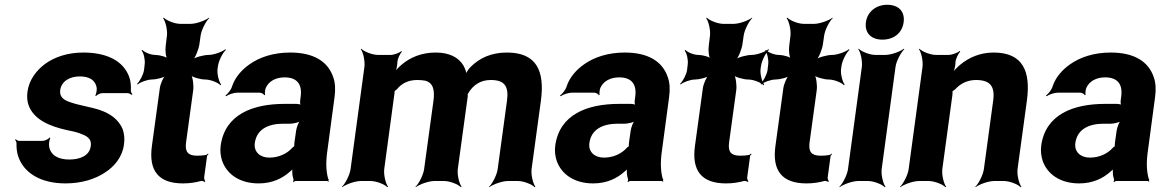

<svg xmlns="http://www.w3.org/2000/svg" viewBox="-20 -758 4863 804"><path d="M270 -90C225 -90 193 -107 186 -143C184 -152 186 -173 191 -180L187 -182C183 -175 167 -168 158 -168H61C55 -168 49 -172 46 -175L43 -172C46 -169 50 -162 49 -157C49 -139 50 -122 56 -104C79 -34 150 10 254 10C322 10 379 -8 422 -37C458 -61 492 -99 499 -152C503 -178 500 -200 493 -219C476 -257 443 -282 399 -297C365 -309 311 -317 277 -329C252 -337 228 -349 232 -380C237 -418 272 -438 314 -438C355 -438 380 -422 385 -390C386 -382 383 -364 379 -358L382 -356C387 -361 399 -368 408 -368H514C520 -368 527 -364 531 -361L535 -364C531 -367 527 -374 528 -380C529 -400 527 -419 521 -436C497 -502 429 -538 329 -538C263 -538 207 -519 167 -489C133 -463 102 -425 95 -374C92 -351 94 -331 101 -314C124 -256 189 -229 261 -213C282 -209 300 -205 313 -200C340 -190 365 -180 360 -146C355 -106 315 -90 270 -90Z M746 10C775 10 798 6 821 0C826 -1 834 1 837 4L840 1C837 -2 834 -11 835 -16L847 -104C847 -107 851 -110 853 -112L851 -115C849 -113 845 -109 842 -109C831 -107 819 -106 806 -106C767 -106 754 -122 759 -161L789 -380C792 -401 787 -438 778 -449L774 -446C783 -435 819 -425 840 -425C861 -425 894 -412 903 -401L906 -404C897 -415 888 -449 891 -470L893 -483C896 -504 913 -538 926 -549L924 -552C911 -541 875 -528 854 -528C833 -528 795 -518 782 -507L785 -504C798 -515 812 -552 815 -573L820 -608C823 -632 842 -669 856 -682L855 -684C840 -672 801 -658 777 -658H736C712 -658 677 -672 666 -684L663 -682C673 -669 682 -632 679 -608L674 -567C671 -548 674 -517 683 -507L687 -510C678 -520 648 -528 630 -528C611 -528 585 -539 576 -549L573 -546C582 -536 588 -508 586 -490L583 -464C580 -445 565 -417 554 -407L556 -404C567 -414 597 -425 616 -425C634 -425 667 -433 678 -443L675 -446C664 -436 651 -405 649 -387L616 -146C602 -43 644 10 746 10Z M1351 -128 1381 -352C1385 -383 1384 -410 1376 -433C1354 -501 1293 -538 1195 -538C1126 -538 1067 -519 1024 -488C994 -467 965 -436 952 -397C948 -382 934 -365 924 -358L927 -355C936 -362 959 -370 974 -370H1067C1075 -370 1085 -364 1087 -359L1090 -361C1088 -366 1090 -383 1093 -390C1106 -419 1136 -434 1172 -434C1225 -434 1246 -404 1239 -353L1237 -338C1236 -331 1237 -318 1240 -314L1243 -317C1240 -321 1227 -323 1220 -323H1172C1038 -323 922 -279 904 -148C901 -125 904 -104 910 -85C929 -30 982 10 1063 10C1120 10 1163 -11 1195 -40C1200 -44 1206 -50 1208 -54L1205 -55C1203 -51 1204 -43 1204 -37C1204 -26 1206 -16 1209 -7C1210 -5 1208 1 1207 3L1209 5C1210 3 1215 0 1218 0H1350C1352 0 1354 2 1355 3L1357 1C1356 0 1355 -2 1355 -4C1355 -5 1357 -7 1357 -7L1354 -10C1345 -43 1344 -80 1351 -128ZM1047 -159C1055 -218 1105 -240 1166 -240H1195C1209 -240 1234 -246 1242 -253L1239 -256C1231 -249 1222 -225 1220 -211L1213 -162C1213 -159 1211 -145 1213 -143L1216 -146C1214 -148 1205 -141 1203 -138C1182 -115 1148 -98 1108 -98C1069 -98 1042 -122 1047 -159Z M1727 -423C1740 -423 1751 -422 1761 -420C1795 -411 1801 -379 1795 -335L1756 -50C1753 -26 1734 11 1720 24L1721 26C1736 14 1775 0 1799 0H1840C1864 0 1899 14 1910 26L1913 24C1903 11 1894 -26 1897 -50L1939 -357C1938 -358 1939 -365 1938 -366L1937 -362C1938 -362 1941 -367 1941 -368C1960 -400 1990 -423 2035 -423C2094 -423 2111 -396 2103 -336L2064 -50C2061 -26 2042 11 2028 24L2029 26C2044 14 2083 0 2107 0H2149C2173 0 2208 14 2219 26L2222 24C2212 11 2203 -26 2206 -50L2245 -336C2262 -462 2226 -538 2103 -538C2037 -538 1988 -515 1951 -478C1941 -469 1931 -452 1930 -443H1934C1935 -452 1927 -472 1921 -483C1900 -518 1862 -538 1804 -538C1746 -538 1699 -518 1664 -489C1652 -479 1635 -462 1629 -452L1633 -450C1639 -461 1643 -480 1644 -495V-498C1645 -512 1655 -534 1663 -541L1661 -544C1653 -537 1630 -528 1616 -528H1563C1539 -528 1504 -542 1493 -554L1491 -552C1501 -539 1509 -502 1506 -478L1448 -50C1445 -26 1426 11 1412 24L1413 26C1428 14 1467 0 1491 0H1532C1556 0 1591 14 1602 26L1605 24C1595 11 1586 -26 1589 -50L1631 -361C1631 -364 1634 -378 1632 -379L1629 -376C1631 -375 1640 -382 1642 -384C1661 -408 1689 -423 1727 -423Z M2752 -128 2782 -352C2786 -383 2785 -410 2777 -433C2755 -501 2694 -538 2596 -538C2527 -538 2468 -519 2425 -488C2395 -467 2366 -436 2353 -397C2349 -382 2335 -365 2325 -358L2328 -355C2337 -362 2360 -370 2375 -370H2468C2476 -370 2486 -364 2488 -359L2491 -361C2489 -366 2491 -383 2494 -390C2507 -419 2537 -434 2573 -434C2626 -434 2647 -404 2640 -353L2638 -338C2637 -331 2638 -318 2641 -314L2644 -317C2641 -321 2628 -323 2621 -323H2573C2439 -323 2323 -279 2305 -148C2302 -125 2305 -104 2311 -85C2330 -30 2383 10 2464 10C2521 10 2564 -11 2596 -40C2601 -44 2607 -50 2609 -54L2606 -55C2604 -51 2605 -43 2605 -37C2605 -26 2607 -16 2610 -7C2611 -5 2609 1 2608 3L2610 5C2611 3 2616 0 2619 0H2751C2753 0 2755 2 2756 3L2758 1C2757 0 2756 -2 2756 -4C2756 -5 2758 -7 2758 -7L2755 -10C2746 -43 2745 -80 2752 -128ZM2448 -159C2456 -218 2506 -240 2567 -240H2596C2610 -240 2635 -246 2643 -253L2640 -256C2632 -249 2623 -225 2621 -211L2614 -162C2614 -159 2612 -145 2614 -143L2617 -146C2615 -148 2606 -141 2604 -138C2583 -115 2549 -98 2509 -98C2470 -98 2443 -122 2448 -159Z M3020 10C3049 10 3072 6 3095 0C3100 -1 3108 1 3111 4L3114 1C3111 -2 3108 -11 3109 -16L3121 -104C3121 -107 3125 -110 3127 -112L3125 -115C3123 -113 3119 -109 3116 -109C3105 -107 3093 -106 3080 -106C3041 -106 3028 -122 3033 -161L3063 -380C3066 -401 3061 -438 3052 -449L3048 -446C3057 -435 3093 -425 3114 -425C3135 -425 3168 -412 3177 -401L3180 -404C3171 -415 3162 -449 3165 -470L3167 -483C3170 -504 3187 -538 3200 -549L3198 -552C3185 -541 3149 -528 3128 -528C3107 -528 3069 -518 3056 -507L3059 -504C3072 -515 3086 -552 3089 -573L3094 -608C3097 -632 3116 -669 3130 -682L3129 -684C3114 -672 3075 -658 3051 -658H3010C2986 -658 2951 -672 2940 -684L2937 -682C2947 -669 2956 -632 2953 -608L2948 -567C2945 -548 2948 -517 2957 -507L2961 -510C2952 -520 2922 -528 2904 -528C2885 -528 2859 -539 2850 -549L2847 -546C2856 -536 2862 -508 2860 -490L2857 -464C2854 -445 2839 -417 2828 -407L2830 -404C2841 -414 2871 -425 2890 -425C2908 -425 2941 -433 2952 -443L2949 -446C2938 -436 2925 -405 2923 -387L2890 -146C2876 -43 2918 10 3020 10Z M3357 10C3386 10 3409 6 3432 0C3437 -1 3445 1 3448 4L3451 1C3448 -2 3445 -11 3446 -16L3458 -104C3458 -107 3462 -110 3464 -112L3462 -115C3460 -113 3456 -109 3453 -109C3442 -107 3430 -106 3417 -106C3378 -106 3365 -122 3370 -161L3400 -380C3403 -401 3398 -438 3389 -449L3385 -446C3394 -435 3430 -425 3451 -425C3472 -425 3505 -412 3514 -401L3517 -404C3508 -415 3499 -449 3502 -470L3504 -483C3507 -504 3524 -538 3537 -549L3535 -552C3522 -541 3486 -528 3465 -528C3444 -528 3406 -518 3393 -507L3396 -504C3409 -515 3423 -552 3426 -573L3431 -608C3434 -632 3453 -669 3467 -682L3466 -684C3451 -672 3412 -658 3388 -658H3347C3323 -658 3288 -672 3277 -684L3274 -682C3284 -669 3293 -632 3290 -608L3285 -567C3282 -548 3285 -517 3294 -507L3298 -510C3289 -520 3259 -528 3241 -528C3222 -528 3196 -539 3187 -549L3184 -546C3193 -536 3199 -508 3197 -490L3194 -464C3191 -445 3176 -417 3165 -407L3167 -404C3178 -414 3208 -425 3227 -425C3245 -425 3278 -433 3289 -443L3286 -446C3275 -436 3262 -405 3260 -387L3227 -146C3213 -43 3255 10 3357 10Z M3672 -50 3730 -478C3733 -502 3753 -539 3767 -552L3765 -554C3750 -542 3711 -528 3687 -528H3646C3622 -528 3587 -542 3576 -554L3574 -552C3584 -539 3592 -502 3589 -478L3531 -50C3528 -26 3509 11 3495 24L3496 26C3511 14 3550 0 3574 0H3615C3639 0 3674 14 3685 26L3688 24C3678 11 3669 -26 3672 -50ZM3675 -592C3722 -592 3758 -619 3764 -665C3770 -711 3742 -738 3695 -738C3649 -738 3612 -709 3606 -665C3600 -619 3629 -592 3675 -592Z M4067 -423C4126 -423 4147 -397 4139 -337L4100 -50C4097 -26 4078 11 4064 24L4065 26C4080 14 4119 0 4143 0H4184C4208 0 4243 14 4254 26L4257 24C4247 11 4238 -26 4241 -50L4280 -336C4297 -460 4263 -538 4141 -538C4084 -538 4037 -517 4001 -487C3989 -477 3972 -460 3966 -450L3969 -448C3975 -459 3980 -478 3981 -493V-498C3982 -511 3993 -534 4001 -542L3999 -545C3991 -537 3966 -528 3952 -528H3900C3876 -528 3841 -542 3830 -554L3828 -552C3838 -539 3846 -502 3843 -478L3785 -50C3782 -26 3763 11 3749 24L3750 26C3765 14 3804 0 3828 0H3869C3893 0 3928 14 3939 26L3942 24C3932 11 3923 -26 3926 -50L3968 -359C3968 -362 3970 -378 3968 -379L3965 -375C3967 -374 3979 -383 3981 -385C4001 -407 4030 -423 4067 -423Z M4787 -128 4817 -352C4821 -383 4820 -410 4812 -433C4790 -501 4729 -538 4631 -538C4562 -538 4503 -519 4460 -488C4430 -467 4401 -436 4388 -397C4384 -382 4370 -365 4360 -358L4363 -355C4372 -362 4395 -370 4410 -370H4503C4511 -370 4521 -364 4523 -359L4526 -361C4524 -366 4526 -383 4529 -390C4542 -419 4572 -434 4608 -434C4661 -434 4682 -404 4675 -353L4673 -338C4672 -331 4673 -318 4676 -314L4679 -317C4676 -321 4663 -323 4656 -323H4608C4474 -323 4358 -279 4340 -148C4337 -125 4340 -104 4346 -85C4365 -30 4418 10 4499 10C4556 10 4599 -11 4631 -40C4636 -44 4642 -50 4644 -54L4641 -55C4639 -51 4640 -43 4640 -37C4640 -26 4642 -16 4645 -7C4646 -5 4644 1 4643 3L4645 5C4646 3 4651 0 4654 0H4786C4788 0 4790 2 4791 3L4793 1C4792 0 4791 -2 4791 -4C4791 -5 4793 -7 4793 -7L4790 -10C4781 -43 4780 -80 4787 -128ZM4483 -159C4491 -218 4541 -240 4602 -240H4631C4645 -240 4670 -246 4678 -253L4675 -256C4667 -249 4658 -225 4656 -211L4649 -162C4649 -159 4647 -145 4649 -143L4652 -146C4650 -148 4641 -141 4639 -138C4618 -115 4584 -98 4544 -98C4505 -98 4478 -122 4483 -159Z"/></svg>

Font: Asimov
Style: EdgeIt
Weight: 500
Designer: Google
Version: Version 2.000980: 2014